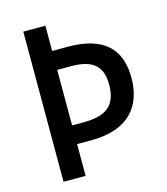

<svg xmlns="http://www.w3.org/2000/svg" viewBox="-107 -798 767 882"><g transform="rotate(-15 276.0 -357.0)"><path d="M511 -381C511 -517 437 -594 267 -594H191V-714H86V0H191V-151H257C444 -151 511 -253 511 -381ZM245 -240H191V-504H258C360 -504 404 -464 404 -378C404 -280 356 -240 245 -240Z"/></g></svg>

Font: Noto Sans SemiCondensed Medium
Style: Regular
Weight: 500
Width: 4
Designer: Monotype Design Team
Foundry: Monotype Imaging Inc.
Version: Version 2.013